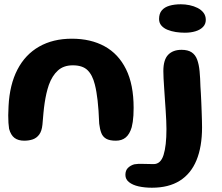

<svg xmlns="http://www.w3.org/2000/svg" viewBox="-20 -647 1037 898"><path d="M93.5 11Q65 11 47.8 -2Q30.5 -15 22.5 -44.5Q20.5 -57 19.5 -72.5Q18.5 -88 18.5 -107.8Q18.5 -127.5 20 -150.5Q25 -251 61.5 -321.5Q98 -392 163 -429Q228 -466 316 -466Q404.5 -466 469.2 -430.5Q534 -395 569.5 -323.2Q605 -251.5 605 -142.5Q605 -123.5 604 -107.2Q603 -91 601 -77.2Q599 -63.5 596 -52Q586.5 -19.5 568.2 -4.2Q550 11 522 11Q492.5 11 476.5 1.8Q460.5 -7.5 453.8 -25.2Q447 -43 444 -68.5Q442.5 -102.5 440.8 -129.2Q439 -156 436.5 -177Q434 -198 431 -216.2Q428 -234.5 423.5 -252Q412.5 -296.5 389.2 -319Q366 -341.5 320.5 -341.5Q277.5 -341.5 250.8 -317.2Q224 -293 208.5 -250Q202 -231 197.2 -210.2Q192.5 -189.5 189 -166.5Q185.5 -143.5 183.2 -118Q181 -92.5 178.5 -64Q175.5 -34 163.5 -17.8Q151.5 -1.5 133.5 4.8Q115.5 11 93.5 11ZM690.5 231Q657 231 628.8 224.8Q600.5 218.5 583.5 205Q566.5 191.5 566.5 171Q566.5 150 578.5 138.2Q590.5 126.5 608 121.5Q624.5 118.5 648.2 119.5Q672 120.5 698.5 120.5Q731.5 120.5 745 77.8Q758.5 35 758.5 -43.5Q758.5 -60.5 757.5 -83Q756.5 -105.5 754.8 -131.2Q753 -157 751.2 -183.5Q749.5 -210 747.8 -234.8Q746 -259.5 745 -280.2Q744 -301 744 -314.5Q744 -367.5 766.5 -390.8Q789 -414 829 -414Q859 -414 876.5 -402.2Q894 -390.5 902.2 -368Q910.5 -345.5 913.5 -313.8Q916.5 -282 917.5 -242Q918.5 -229 919.5 -209.8Q920.5 -190.5 921.5 -168.5Q922.5 -146.5 923.2 -124.2Q924 -102 924.5 -83.2Q925 -64.5 925 -51.5Q925 39.5 899 102.5Q873 165.5 821 198.2Q769 231 690.5 231ZM844.5 -494Q823.5 -494 802.2 -497.2Q781 -500.5 763.2 -507.8Q745.5 -515 734.8 -527.5Q724 -540 724 -558Q724 -583.5 736.8 -598.5Q749.5 -613.5 772.5 -620.2Q795.5 -627 826 -627Q846 -627 866.5 -622.8Q887 -618.5 904.2 -609.8Q921.5 -601 932 -587.2Q942.5 -573.5 942.5 -554Q942.5 -534.5 929.5 -521Q916.5 -507.5 894.5 -500.8Q872.5 -494 844.5 -494Z"/></svg>

Font: Gluten Medium
Style: Regular
Weight: 500
Designer: Tyler Finck
Foundry: Etcetera Type Company
Version: Version 1.300